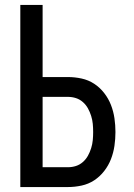

<svg xmlns="http://www.w3.org/2000/svg" viewBox="-20 -755 540 775"><path d="M62 0V-735H152V-444H254Q282 -444 309.5 -438Q337 -432 360 -417Q383 -402 400.5 -379.5Q418 -357 428 -331Q438 -305 442 -277.5Q446 -250 446 -222Q446 -194 442 -166.5Q438 -139 428 -113Q418 -87 400.5 -64.5Q383 -42 360 -27Q337 -12 309.5 -6Q282 0 254 0ZM152 -80H254Q271 -80 286.5 -85Q302 -90 314.5 -101Q327 -112 335 -126.5Q343 -141 348 -157Q353 -173 354.5 -189.5Q356 -206 356 -222Q356 -239 354.5 -255Q353 -271 348 -287Q343 -303 335 -317.5Q327 -332 314.5 -343Q302 -354 286.5 -359Q271 -364 254 -364H152Z"/></svg>

Font: Iosevka Bendy Medium
Style: Regular
Weight: 500
Monospace: yes
Designer: Belleve Invis
Foundry: Belleve Invis
Version: Version 30.1.2